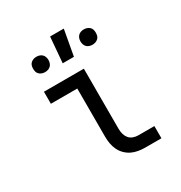

<svg xmlns="http://www.w3.org/2000/svg" viewBox="-176 -882 952 1008"><g transform="rotate(-30 300.0 -377.5)"><path d="M413 0Q393 0 372 -3.5Q351 -7 332.5 -16Q314 -25 299 -40Q284 -55 275 -74Q266 -93 262.5 -113.5Q259 -134 259 -155V-447H99V-520H341V-155Q341 -139 345 -124Q349 -109 358.5 -97Q368 -85 383 -79.5Q398 -74 413 -74H511V0ZM259 -600 272 -755H355L327 -600ZM444 -606Q434 -606 425 -609Q416 -612 409.5 -618.5Q403 -625 400 -634Q397 -643 397 -653Q397 -662 400 -671Q403 -680 409.5 -686.5Q416 -693 425 -696Q434 -699 444 -699Q453 -699 462 -696Q471 -693 478 -686.5Q485 -680 487.5 -671Q490 -662 490 -653Q490 -643 487.5 -634Q485 -625 478 -618.5Q471 -612 462 -609Q453 -606 444 -606ZM156 -606Q147 -606 138 -609Q129 -612 122 -618.5Q115 -625 112.5 -634Q110 -643 110 -653Q110 -662 112.5 -671Q115 -680 122 -686.5Q129 -693 138 -696Q147 -699 156 -699Q166 -699 175 -696Q184 -693 190.5 -686.5Q197 -680 200 -671Q203 -662 203 -653Q203 -643 200 -634Q197 -625 190.5 -618.5Q184 -612 175 -609Q166 -606 156 -606Z"/></g></svg>

Font: Iosevka Plex Etoile
Style: Regular
Weight: 400
Designer: Belleve Invis
Foundry: Belleve Invis
Version: Version 25.1.1; ttfautohint (v1.8.4)